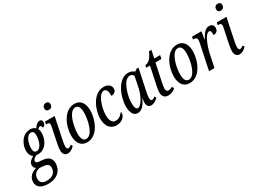

<svg xmlns="http://www.w3.org/2000/svg" viewBox="-78 -1597 3603 2678"><g transform="rotate(-30 1723.0 -258.0)"><path d="M136 240C296 240 367 144 367 41C367 -36 325 -75 249 -86L169 -95C147 -98 129 -106 129 -126C129 -156 163 -179 189 -190C197 -189 205 -188 215 -188C352 -188 410 -327 410 -422C410 -449 406 -472 395 -491C407 -501 420 -514 435 -514C451 -514 458 -499 457 -479C496 -479 507 -515 507 -543C507 -567 494 -585 468 -585C431 -585 400 -553 376 -514C356 -536 326 -546 293 -546C160 -546 94 -410 94 -314C94 -262 113 -223 146 -204C86 -168 63 -140 63 -99C63 -69 79 -48 98 -37C30 -20 -38 28 -38 116C-38 190 18 240 136 240ZM223 -236C192 -236 173 -257 173 -310C173 -381 207 -502 280 -502C312 -502 329 -479 329 -428C329 -356 296 -236 223 -236ZM142 192C64 192 36 157 36 104C36 43 75 -5 144 -14L216 -6C268 -1 288 25 288 65C288 132 248 192 142 192Z M659 -649C687 -649 717 -664 717 -710C717 -742 696 -756 669 -756C636 -756 611 -735 611 -695C611 -663 631 -649 659 -649ZM584 10C634 10 669 -24 694 -49L680 -77C660 -62 642 -50 625 -50C608 -50 599 -66 599 -96C599 -124 609 -178 617 -216L684 -536H528L520 -495H531C559 -495 577 -489 577 -459C577 -449 575 -435 571 -416L535 -243C523 -189 510 -119 510 -79C510 -31 534 10 584 10Z M896 10C1071 10 1154 -211 1154 -355C1154 -490 1088 -546 1006 -546C833 -546 746 -332 746 -181C746 -53 807 10 896 10ZM908 -38C865 -38 837 -72 837 -161C837 -282 889 -497 993 -497C1036 -497 1063 -462 1063 -372C1063 -253 1014 -38 908 -38Z M1369 10C1470 10 1516 -60 1516 -101C1516 -110 1513 -119 1508 -122C1484 -88 1448 -52 1393 -52C1337 -52 1307 -100 1307 -185C1307 -313 1371 -500 1454 -500C1496 -500 1513 -447 1509 -383C1563 -383 1591 -415 1591 -455C1591 -501 1555 -546 1475 -546C1310 -546 1215 -334 1215 -183C1215 -54 1282 10 1369 10Z M1710 10C1777 10 1827 -48 1866 -139H1870C1866 -118 1861 -101 1861 -70C1861 -20 1886 10 1926 10C1974 10 2015 -22 2040 -46L2026 -76C2007 -61 1990 -50 1974 -50C1957 -50 1948 -66 1948 -96C1948 -125 1961 -191 1966 -214L2034 -536H2004L1966 -510C1945 -531 1909 -546 1869 -546C1709 -546 1610 -312 1610 -150C1610 -59 1642 10 1710 10ZM1747 -50C1721 -50 1702 -81 1702 -153C1702 -275 1766 -500 1873 -500C1897 -500 1919 -487 1929 -463L1893 -288C1869 -172 1799 -50 1747 -50Z M2201 10C2247 10 2285 -8 2319 -35L2306 -72C2288 -60 2262 -50 2240 -50C2215 -50 2201 -67 2201 -101C2201 -123 2207 -158 2215 -195L2275 -480H2371L2383 -536H2288L2314 -659H2274C2232 -556 2181 -519 2135 -519L2126 -480H2187L2126 -191C2120 -163 2112 -119 2112 -87C2112 -27 2145 10 2201 10Z M2548 10C2723 10 2806 -211 2806 -355C2806 -490 2740 -546 2658 -546C2485 -546 2398 -332 2398 -181C2398 -53 2459 10 2548 10ZM2560 -38C2517 -38 2489 -72 2489 -161C2489 -282 2541 -497 2645 -497C2688 -497 2715 -462 2715 -372C2715 -253 2666 -38 2560 -38Z M2941 -380 2861 0H2949L2987 -183C3018 -337 3083 -482 3139 -482C3164 -482 3170 -452 3168 -405C3221 -405 3245 -436 3245 -481C3245 -518 3223 -546 3176 -546C3107 -546 3069 -482 3034 -415H3029L3048 -536H2897L2888 -495H2898C2923 -495 2952 -490 2952 -452C2952 -435 2949 -414 2941 -380Z M3426 -649C3454 -649 3484 -664 3484 -710C3484 -742 3463 -756 3436 -756C3403 -756 3378 -735 3378 -695C3378 -663 3398 -649 3426 -649ZM3351 10C3401 10 3436 -24 3461 -49L3447 -77C3427 -62 3409 -50 3392 -50C3375 -50 3366 -66 3366 -96C3366 -124 3376 -178 3384 -216L3451 -536H3295L3287 -495H3298C3326 -495 3344 -489 3344 -459C3344 -449 3342 -435 3338 -416L3302 -243C3290 -189 3277 -119 3277 -79C3277 -31 3301 10 3351 10Z"/></g></svg>

Font: Noto Serif ExtraCondensed
Style: Italic
Weight: 400
Width: 2
Italic angle: -12°
Designer: Monotype Design Team
Foundry: Monotype Imaging Inc.
Version: Version 2.014